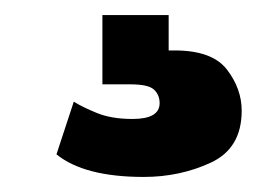

<svg xmlns="http://www.w3.org/2000/svg" viewBox="-20 -26 341 255"><path d="M301 121Q301 171 260 190Q219 209 171 209Q92 209 55 179L78 109Q89 116 108.5 124Q128 132 156 132Q192 132 192 111Q192 100 184.5 93Q177 86 153 86H116V-6H204V41H212Q262 41 281.5 66.5Q301 92 301 121Z"/></svg>

Font: Zilla Slab Bold
Style: Bold
Weight: 700
Designer: Typotheque.com
Foundry: Typotheque type foundry
Version: Version 1.1; 2017; ttfautohint (v1.6)